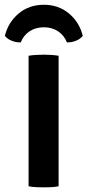

<svg xmlns="http://www.w3.org/2000/svg" viewBox="-38 -782 367 806"><path d="M82 -548Q96.5 -550.5 115.2 -551.5Q134 -552.5 146 -552.5Q159 -552.5 175.8 -551.5Q192.5 -550.5 208 -548V0Q192.5 3 175.8 3.8Q159 4.5 146 4.5Q134 4.5 115.2 3.8Q96.5 3 82 0ZM309.5 -631.5Q299 -618 280.5 -610.8Q262 -603.5 243 -604Q231 -634 205.5 -650.8Q180 -667.5 146 -667.5Q112 -667.5 86.5 -650.8Q61 -634 49 -604Q30 -603.5 11.5 -610.8Q-7 -618 -17.5 -631.5Q-3.5 -688.5 40.2 -725.2Q84 -762 146 -762Q208 -762 251.8 -725.2Q295.5 -688.5 309.5 -631.5Z"/></svg>

Font: Signika Negative SC SemiBold
Style: Regular
Weight: 600
Designer: Anna Giedryś
Foundry: Anna Giedryś
Version: Version 2.000; ttfautohint (v1.8.3) -l 8 -r 50 -G 200 -x 9 -